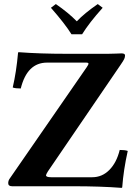

<svg xmlns="http://www.w3.org/2000/svg" viewBox="-20 -907 664 935"><path d="M20 -15.1Q20 -27.8 27.8 -38.1L401.9 -579.1Q411.1 -592.8 411.1 -596.2Q411.1 -602.1 399.9 -602.1H209Q112.3 -602.1 81.1 -476.1Q54.2 -476.1 42 -481Q59.6 -556.6 67.9 -649.9Q67.9 -652.8 71.8 -652.8Q173.3 -645 305.2 -645H505.9Q522.5 -645 544.9 -646Q567.4 -647 571.8 -647Q588.9 -647 588.9 -637.2Q588.9 -628.4 585 -619.9Q581.1 -611.3 566.9 -590.8L212.9 -71.8Q204.1 -57.6 204.1 -53.2Q204.1 -43.9 229 -43.9H429.2Q477.5 -43.9 512.7 -79.6Q547.9 -115.2 563 -176.8Q589.8 -176.8 602.1 -171.9Q581.5 -80.1 575.2 4.9Q575.2 7.8 570.8 7.8Q469.2 0 337.9 0H39.1Q20 0 20 -15.1ZM328.1 -740.2Q295.4 -792.5 228 -869.1L252 -887.2Q313 -845.2 354 -803.2Q391.6 -842.8 456.1 -887.2L480 -869.1Q414.6 -796.4 379.9 -740.2Z"/></svg>

Font: Common Serif
Style: Bold
Weight: 700
Designer: Philipp H. Poll, Khaled Hosny
Foundry: Stefan Peev, Context Ltd.
Version: Version 1.026